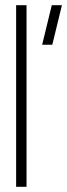

<svg xmlns="http://www.w3.org/2000/svg" viewBox="-20 -718 258 738"><path d="M142 -546 179 -698H218L181 -546ZM42 0V-698H82V0Z"/></svg>

Font: Stick No Bills ExtraLight
Style: Regular
Weight: 200
Designer: Kosala Senevirathne, Siva Puranthara, Lasantha Premarathna, Tharique Azeez
Foundry: mooniak
Version: Version 2.000